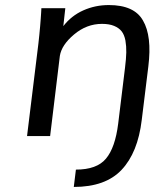

<svg xmlns="http://www.w3.org/2000/svg" viewBox="-20 -533 643 752"><path d="M277.3 131.3Q359.4 131.3 395 88.4Q431.2 45.4 442.9 -48.8L469.7 -268.1Q474.1 -303.2 474.6 -327.6Q475.1 -352.1 471.2 -374.5Q466.8 -397 456.5 -410.2Q445.8 -423.8 426.8 -431.6Q407.7 -439.5 379.4 -439.5Q319.3 -439.5 270 -397.9Q221.2 -356.9 214.4 -314L176.3 0H85.9L130.4 -362.3Q132.3 -378.9 134 -396Q135.7 -413.1 137.2 -430.2Q138.7 -447.3 139.6 -460.4Q140.6 -473.6 141.1 -482.9L142.1 -501H235.8L228 -430.7Q259.8 -471.7 306.4 -492.4Q353 -513.2 406.2 -513.2Q505.9 -513.2 540 -452.6Q575.7 -392.1 561 -272.9L535.2 -63.5Q520 64.9 456.1 132.3Q393.1 199.2 269 199.2Z"/></svg>

Font: Ride
Style: Italic
Weight: 400
Version: Version 3.000